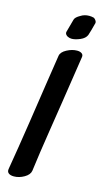

<svg xmlns="http://www.w3.org/2000/svg" viewBox="-122 -857 460 862"><g transform="rotate(15 107.5 -426.0)"><path d="M180 -818Q158 -818 141 -807Q119 -795 116 -783Q103 -736 99 -721V-718Q99 -713 103 -708.5Q107 -704 112 -702Q120 -698 130 -698Q146 -698 168.5 -707.5Q191 -717 198 -734Q204 -751 215 -794V-796Q215 -801 211 -806.5Q207 -812 202 -815Q191 -818 180 -818ZM163 -414Q157 -374 140.5 -269.5Q124 -165 113 -80Q110 -61 86.5 -47.5Q63 -34 39 -34Q23 -34 14.5 -40.5Q6 -47 8 -60Q25 -160 44.5 -288.5Q64 -417 72 -472L93 -609Q96 -627 120.5 -640Q145 -653 168 -653Q182 -653 190 -647Q198 -641 196 -630Z"/></g></svg>

Font: Sedgwick Ave
Style: Regular
Weight: 400
Designer: Kevin Burke, Pedro Vergani
Foundry: Google, Inc.
Version: Version 1.000